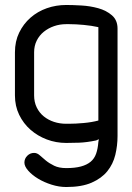

<svg xmlns="http://www.w3.org/2000/svg" viewBox="-20 -574 532 771"><path d="M375 -465Q348 -471 316 -474Q284 -477 258 -477H246Q220 -477 197 -469Q174 -461 156 -446.5Q138 -432 127.5 -411Q117 -390 117 -364V-191Q117 -164 127.5 -142.5Q138 -121 156 -106.5Q174 -92 197 -84.5Q220 -77 246 -77H256Q283 -77 316 -80Q349 -83 375 -90ZM452 -28Q452 11 443 48Q434 85 411 113.5Q388 142 348 159.5Q308 177 246 177Q217 177 187 167.5Q157 158 133 143.5Q109 129 93.5 111.5Q78 94 78 79Q78 63 89.5 51.5Q101 40 117 40Q129 40 139.5 49.5Q150 59 164 70.5Q178 82 197.5 91.5Q217 101 246 101Q281 101 305 94.5Q329 88 344 75.5Q359 63 366 43Q373 23 375 -4L377 -15Q375 -14 371.5 -12.5Q368 -11 366 -10Q327 -2 297.5 -1Q268 0 246 0Q205 0 168 -14Q131 -28 102.5 -53Q74 -78 57 -113Q40 -148 40 -191V-364Q40 -408 57 -443Q74 -478 102.5 -503Q131 -528 168 -541Q205 -554 246 -554Q271 -554 306.5 -552Q342 -550 374.5 -541Q407 -532 429.5 -512.5Q452 -493 452 -459Z"/></svg>

Font: VDS Compensated
Style: Light
Weight: 300
Designer: artmaker
Foundry: artmaker
Version: Version 1.000 2012 initial release